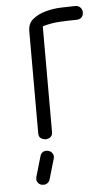

<svg xmlns="http://www.w3.org/2000/svg" viewBox="-54 -589 456 817"><g transform="rotate(-5 174.5 -181.0)"><path d="M154 -29Q154 -3 126 0H123Q109 -2 102 -8.5Q95 -15 95 -29V-464Q95 -497 117 -515Q139 -533 170.5 -542Q202 -551 237.5 -552.5Q273 -554 299 -554Q313 -554 321 -545Q329 -536 329 -525Q329 -511 321 -503Q313 -495 299 -495Q270 -495 230.5 -493Q191 -491 154 -480ZM96 70Q102 49 123 49Q137 49 146 59Q155 69 152 83L126 172Q124 180 116.5 186Q109 192 99 192Q83 192 75 181Q67 170 71 156Z"/></g></svg>

Font: VDS
Style: Thin
Weight: 100
Width: 0
Designer: artmaker
Foundry: artmaker
Version: Version 1.000 2012 initial release